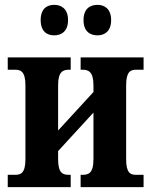

<svg xmlns="http://www.w3.org/2000/svg" viewBox="-20 -773 625 793"><path d="M383 -627C411 -627 439 -643 439 -690C439 -737 411 -753 383 -753C352 -753 325 -737 325 -690C325 -643 352 -627 383 -627ZM204 -627C233 -627 261 -643 261 -690C261 -737 233 -753 204 -753C174 -753 148 -737 148 -690C148 -643 174 -627 204 -627ZM12 0H272V-51H265C241 -51 220 -56 220 -115V-149L366 -308V-115C366 -56 344 -51 321 -51H313V0H573V-51H542C520 -51 501 -57 501 -115V-421C501 -478 520 -485 542 -485H573V-536H313V-485H321C344 -485 366 -478 366 -421V-393L220 -234V-421C220 -478 241 -485 265 -485H272V-536H12V-485H43C65 -485 85 -478 85 -421V-115C85 -57 65 -51 43 -51H12Z"/></svg>

Font: Noto Serif Condensed
Style: Bold
Weight: 700
Width: 3
Designer: Monotype Design Team
Foundry: Monotype Imaging Inc.
Version: Version 2.015